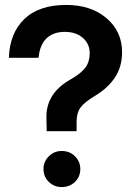

<svg xmlns="http://www.w3.org/2000/svg" viewBox="-20 -740 545 777"><path d="M16 -506Q19 -605 78 -662.5Q137 -720 248 -720Q348 -720 411 -666.5Q474 -613 474 -529Q474 -470 445.5 -427Q417 -384 366 -353Q322 -327 306 -305Q290 -283 290 -249V-209H169L168 -258Q163 -362 268 -420Q309 -444 326 -467Q343 -490 343 -525Q343 -562 315.5 -586.5Q288 -611 242 -611Q196 -611 168.5 -585Q141 -559 136 -506ZM230 17Q199 17 177.5 -4Q156 -25 156 -56Q156 -86 177.5 -107.5Q199 -129 230 -129Q262 -129 283.5 -107.5Q305 -86 305 -56Q305 -25 283.5 -4Q262 17 230 17Z"/></svg>

Font: BLUETTI 2.0 Medium
Style: Italic
Weight: 500
Designer: Stijn de Vries
Foundry: tokotype
Version: Version 2.005;October 31, 2023;FontCreator 14.0.0.2814 64-bi